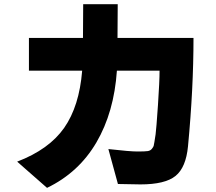

<svg xmlns="http://www.w3.org/2000/svg" viewBox="-20 -823 1040 923"><path d="M62.5 -45.9Q215.8 -104.5 288.6 -208.5Q361.3 -312.5 375 -483.4H119.1V-640.6H378.9L379.9 -802.7H545.9L544.9 -640.6H910.2Q910.2 -396.5 883.8 -120.1Q874 -17.6 823.7 22.9Q773.4 63.5 655.3 63.5Q636.7 63.5 546.9 61.5L501 -106.4Q604.5 -94.7 641.1 -94.7Q677.7 -94.7 690.4 -96.7Q703.1 -98.6 710.4 -107.9Q717.8 -117.2 718.8 -122.1Q719.7 -127 722.2 -140.1Q724.6 -153.3 728 -177.2Q731.4 -201.2 739.3 -316.9Q747.1 -432.6 747.1 -483.4H542Q528.3 -283.2 443.4 -138.2Q358.4 6.8 206.1 80.1Z"/></svg>

Font: GenEi M Gothic v2 Heavy
Style: Regular
Weight: 800
Version: Version 2.0